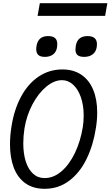

<svg xmlns="http://www.w3.org/2000/svg" viewBox="-20 -1169 691 1200"><path d="M42.5 -267Q42.5 -322.5 52 -379.5Q68.5 -485 111.8 -565.2Q155 -645.5 221.2 -690.2Q287.5 -735 370 -735Q439.5 -735 488.5 -701.8Q537.5 -668.5 562.5 -608Q587.5 -547.5 587.5 -466.5Q587.5 -419 579.5 -369.5Q563 -262 521.2 -176Q479.5 -90 412.8 -39.5Q346 11 259.5 11Q186 11 137.5 -24.5Q89 -60 65.8 -122.2Q42.5 -184.5 42.5 -267ZM497.5 -374.5Q503 -409 503 -447Q503 -510.5 485.5 -561Q468 -611.5 437 -639.8Q406 -668 367.5 -668Q318.5 -668 269.2 -627.2Q220 -586.5 183 -517Q146 -447.5 133 -366.5Q125.5 -318 125.5 -273.5Q125.5 -209 141 -160Q156.5 -111 186.5 -83.5Q216.5 -56 258.5 -56Q315 -56 364.2 -98.2Q413.5 -140.5 448.2 -213Q483 -285.5 497.5 -374.5ZM206.5 -861.5Q206.5 -872.5 208.5 -883Q219 -943.5 280.5 -943.5Q310 -943.5 324 -931Q338 -918.5 338 -893Q338 -883.5 336.5 -873Q331.5 -843.5 311.5 -828.5Q291.5 -813.5 260.5 -813.5Q232.5 -813.5 219.5 -825.5Q206.5 -837.5 206.5 -861.5ZM451.5 -860Q451.5 -869 454 -884Q464.5 -943.5 527 -943.5Q586 -943.5 586 -892.5Q586 -884 584.5 -874Q579.5 -844.5 558.8 -829Q538 -813.5 506.5 -813.5Q477.5 -813.5 464.5 -824.8Q451.5 -836 451.5 -860ZM229 -1149H651L637 -1070H215Z"/></svg>

Font: JuliaMono Light
Style: Italic
Weight: 300
Italic angle: -9°
Monospace: yes
Designer: cormullion
Foundry: corm
Version: Version 0.054; ttfautohint (v1.8.4)